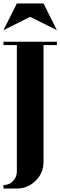

<svg xmlns="http://www.w3.org/2000/svg" viewBox="-20 -856 348 1107"><path d="M0 -682.1 77.1 -835.9H231L308.1 -682.1L153.8 -758.8ZM0 210.9Q32.2 210.9 54.2 189Q76.2 166 77.1 134.8V-596.2H0V-615.2H308.1V-596.2H231V77.1Q231 141.6 185.5 186Q139.6 231 77.1 231H0Z"/></svg>

Font: Hjet
Style: Regular
Weight: 400
Designer: T. Christopher White
Version: Version 1.2